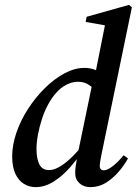

<svg xmlns="http://www.w3.org/2000/svg" viewBox="-20 -755 565 789"><path d="M126 14Q101 14 79 1Q57 -12 43.5 -40Q30 -68 30 -113Q30 -159 47.5 -210Q65 -261 95.5 -308Q126 -355 164.5 -393Q203 -431 245 -453.5Q287 -476 327 -476Q348 -476 367 -469.5Q386 -463 403 -450Q420 -437 433 -418L381 -373Q366 -392 346.5 -405.5Q327 -419 301 -419Q285 -419 270 -414Q255 -409 241 -400Q227 -391 215 -378Q195 -357 179 -328Q163 -299 152.5 -266.5Q142 -234 136 -202Q130 -170 130 -143Q130 -102 142 -79Q154 -56 182 -56Q199 -56 220 -67Q241 -78 267.5 -102Q294 -126 326 -166L334 -148H329Q301 -105 268.5 -68Q236 -31 200 -8.5Q164 14 126 14ZM351 14Q324 14 306.5 -2Q289 -18 289 -44Q289 -54 290.5 -67.5Q292 -81 296 -103L299 -120L362 -424L369 -439L415 -670L433 -647L332 -665L336 -686L510 -735L522 -725L397 -120Q394 -104 392 -93Q390 -82 390 -72Q390 -64 394.5 -59.5Q399 -55 406 -55Q421 -55 442.5 -71.5Q464 -88 488 -117L506 -104Q490 -75 466.5 -48Q443 -21 414.5 -3.5Q386 14 351 14Z"/></svg>

Font: Source Serif 4 48pt SemiBold
Style: Italic
Weight: 600
Italic angle: -12°
Designer: Frank Grießhammer
Foundry: Adobe Systems Incorporated
Version: Version 4.004;hotconv 1.0.116;makeotfexe 2.5.65601